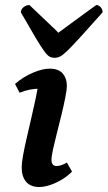

<svg xmlns="http://www.w3.org/2000/svg" viewBox="-20 -737 431 769"><path d="M136.9 12Q102.9 12 84.9 -8.6Q66.9 -29.2 66.9 -66.6Q66.9 -84.6 72.5 -115.4Q78.1 -146.2 87 -184.7Q95.9 -223.2 105.4 -264.2Q115 -305.2 123.2 -344.1Q131.3 -382.9 135 -414.1L179.1 -374Q172.4 -377.9 161.9 -379.8Q151.4 -381.8 137.7 -381.8Q120.1 -381.8 100 -378.1Q80 -374.4 58.5 -365.5L40.1 -400.8Q73.3 -429.5 111.8 -445.7Q150.3 -462 178.6 -462Q214.4 -462 231.1 -442.7Q247.7 -423.4 247.7 -394.9Q247.7 -376.8 241.4 -345.5Q235.2 -314.3 226.2 -277.2Q217.2 -240.2 207.9 -204Q198.7 -167.8 192.4 -139.4Q186.2 -110.9 186.2 -97.4Q186.2 -72 206.7 -72Q215.9 -72 226.5 -75.8Q237.1 -79.6 247.9 -85.8L268.5 -49.8Q251.1 -31.9 227.8 -17.8Q204.5 -3.7 180.7 4.1Q156.8 12 136.9 12ZM198.5 -505.5Q187.4 -505.5 178.3 -510.4Q169.3 -515.3 156.5 -532.8Q143.7 -550.4 121.8 -587.2Q99.9 -624.1 63.6 -687.5Q63.6 -699.5 74.2 -708.1Q84.8 -716.8 98 -716.8Q128.5 -688.3 149.6 -667.7Q170.7 -647.2 186.4 -632.7Q202.1 -618.3 213.6 -605.8Q225.3 -614.6 241.8 -626.5Q258.3 -638.5 277.6 -652.9Q296.9 -667.3 319.3 -683.4Q341.6 -699.6 365.5 -716.8Q375.6 -716.8 383.2 -708.1Q390.9 -699.5 390.9 -687.5Q334.2 -624.1 300.7 -587.2Q267.2 -550.4 248.9 -532.8Q230.6 -515.3 220.1 -510.4Q209.7 -505.5 198.5 -505.5Z"/></svg>

Font: Petrona
Style: Italic
Weight: 400
Italic angle: -9°
Designer: Ringo R. Seeber
Foundry: Ringo R. Seeber
Version: Version 2.001; ttfautohint (v1.8.3)